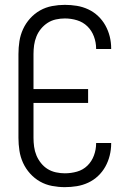

<svg xmlns="http://www.w3.org/2000/svg" viewBox="-20 -763 540 791"><path d="M247 8Q272 8 296.5 4Q321 0 343.5 -10.5Q366 -21 384 -38Q402 -55 414 -76.5Q426 -98 432 -122.5Q438 -147 438 -171Q438 -172 438 -172.5Q438 -173 438 -174H376Q376 -174 376 -173.5Q376 -173 376 -172Q376 -147 367 -122.5Q358 -98 340 -80.5Q322 -63 297.5 -56Q273 -49 247 -49Q229 -49 210.5 -53Q192 -57 176.5 -66.5Q161 -76 149 -91Q137 -106 130 -123Q123 -140 120.5 -158.5Q118 -177 118 -195V-339H343V-396H118V-540Q118 -559 120.5 -577Q123 -595 130 -612.5Q137 -630 149 -644.5Q161 -659 176.5 -669Q192 -679 210.5 -683Q229 -687 247 -687Q273 -687 297.5 -679.5Q322 -672 340 -654.5Q358 -637 367 -612.5Q376 -588 376 -563Q376 -563 376 -562.5Q376 -562 376 -561H438Q438 -562 438 -562.5Q438 -563 438 -564Q438 -589 432 -613Q426 -637 414 -658.5Q402 -680 384 -697Q366 -714 343.5 -724.5Q321 -735 296.5 -739Q272 -743 247 -743Q221 -743 194.5 -738Q168 -733 145 -720Q122 -707 104 -687Q86 -667 75 -643Q64 -619 60 -593Q56 -567 56 -540V-195Q56 -169 60 -142.5Q64 -116 75 -92Q86 -68 104 -48Q122 -28 145 -15Q168 -2 194.5 3Q221 8 247 8Z"/></svg>

Font: Iosevka SS09 Light
Style: Regular
Weight: 300
Monospace: yes
Designer: Belleve Invis
Foundry: Belleve Invis
Version: Version 5.2.1; ttfautohint (v1.8.3)